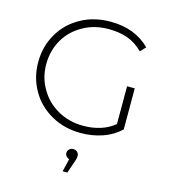

<svg xmlns="http://www.w3.org/2000/svg" viewBox="-136 -813 1046 1182"><g transform="rotate(15 386.5 -222.0)"><path d="M622 -106V-347H671V-85Q623 -40 560 -18Q493 5 421 5Q316 5 234 -41Q149 -88 103 -168Q55 -249 55 -350Q55 -451 103 -532Q149 -612 234 -659Q316 -705 422 -705Q500 -705 564 -681Q627 -656 674 -609L642 -575Q597 -620 544 -639Q490 -658 423 -658Q332 -658 261 -618Q187 -577 147 -508Q106 -437 106 -350Q106 -264 148 -194Q188 -124 261 -83Q334 -42 423 -42Q543 -42 622 -106ZM439 146Q439 164 430 186L404 261H374L394 179Q383 176 375 167Q367 157 367 146Q367 132 377 122Q387 112 403 112Q419 112 429 122Q439 132 439 146Z"/></g></svg>

Font: Montserrat Light Alt1
Style: Light
Weight: 500
Designer: Differentunic
Foundry: Julieta Ulanovsky
Version: 0.1